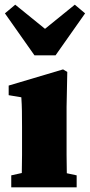

<svg xmlns="http://www.w3.org/2000/svg" viewBox="-20 -799 383 819"><path d="M28 0V-51L73 -61Q74 -98 74 -138.5Q74 -179 74 -210V-258Q74 -299 73.5 -326.5Q73 -354 71 -384L17 -393V-434L249 -503L267 -492L264 -343V-210Q264 -179 264 -137.5Q264 -96 265 -60L307 -51V0ZM45 -779 172 -676 299 -779 343 -742 217 -563H127L1 -742Z"/></svg>

Font: Source Serif Pro Black
Style: Regular
Weight: 900
Designer: Frank Grießhammer
Foundry: Adobe Systems Incorporated
Version: Version 3.001;hotconv 1.0.111;makeotfexe 2.5.65597